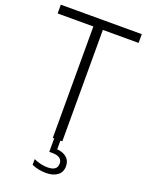

<svg xmlns="http://www.w3.org/2000/svg" viewBox="-172 -824 850 1111"><g transform="rotate(20 253.0 -268.0)"><path d="M270 0V53.5Q307.5 56.5 329.5 75.8Q351.5 95 351.5 128.5Q351.5 165 325.5 184.8Q299.5 204.5 254.5 204.5Q207.5 204.5 167 186.5V151.5Q210.5 171 252.5 171Q312 171 312 127Q312 105 296 94Q280 83 251.5 83H232V0H223.5V-686H3.5V-740H502V-686H282V0Z"/></g></svg>

Font: Encode Sans Condensed Light
Style: Regular
Weight: 300
Width: 3
Designer: Multiple Designers
Foundry: Impallari Type
Version: Version 2.000